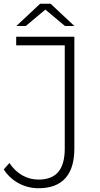

<svg xmlns="http://www.w3.org/2000/svg" viewBox="-21 -895 531 1020"><path d="M78 78.5C110.7 96.2 146 105 184 105C246.7 105 294 87.3 326 52C358 16.7 374 -36 374 -106V-700H65V-654H323V-106C323 -50 311.5 -8.5 288.5 18.5C265.5 45.5 230.7 59 184 59C152.7 59 123.8 51.5 97.5 36.5C71.2 21.5 48.3 -0.3 29 -29L-1 5C19 36.3 45.3 60.8 78 78.5ZM324 -757H374L248 -875H192L66 -757H116L220 -844Z"/></svg>

Font: Montserrat Custom ExtraLight
Style: Regular
Weight: 300
Designer: Julieta Ulanovsky
Foundry: Julieta Ulanovsky
Version: Version 7.200